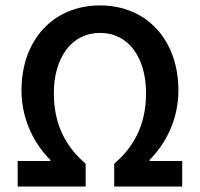

<svg xmlns="http://www.w3.org/2000/svg" viewBox="-20 -686 735 706"><path d="M45 -94V0H295V-84C224 -145 178 -225 178 -344C178 -472 242 -565 348 -565C454 -565 517 -472 517 -344C517 -225 471 -145 400 -84V0H650V-94H530V-98C580 -148 636 -235 636 -354C636 -537 521 -666 348 -666C174 -666 59 -537 59 -354C59 -235 115 -148 165 -98V-94Z"/></svg>

Font: DAIFUKU Sans Semibold
Style: Regular
Weight: 600
Designer: Original font ‘Source Sans 3’ : Paul D. Hunt
Foundry: Daifuku
Version: Version 1.000